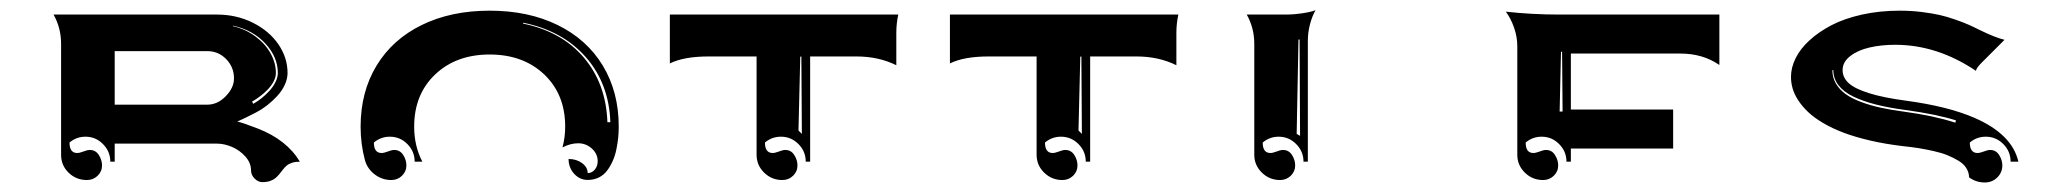

<svg xmlns="http://www.w3.org/2000/svg" viewBox="-20 -498 4137 385"><path d="M87.4 -468.8H415Q454.3 -468.8 487.1 -452.4Q519.8 -436 538.2 -409.2Q556.6 -382.3 556.6 -351.6Q556.6 -339.8 550.9 -327.6Q545.2 -315.4 535.6 -305.2Q526.1 -294.9 515.4 -286.6Q504.6 -278.3 493.4 -272.5Q472.2 -261.5 455.8 -254.2Q465.6 -252.4 497.1 -240.2Q555.2 -217.5 581.3 -173.8Q572.3 -173.8 565.6 -171.6Q558.8 -169.4 554.7 -165.8Q550.5 -162.1 547.1 -157.7Q543.7 -153.3 540.2 -148.9Q536.6 -144.5 532.5 -141Q528.3 -137.5 521.6 -135.1Q514.9 -132.8 505.9 -132.8Q497.8 -132.8 490.6 -139.9Q483.4 -147 483.4 -156.2Q483.4 -171.4 472 -184.1Q460.7 -196.8 445.2 -203.4Q429.7 -210 415 -210H210V-173.8H201.2Q201.2 -194.3 186.5 -209.1Q171.9 -223.9 151.4 -223.9Q133.3 -223.9 119.4 -212.2Q119.4 -191.4 134.5 -191.2Q139.6 -191.2 147.3 -194.2Q155 -197.3 160.2 -197.3Q171.6 -197.3 178.1 -187.3Q184.6 -177.2 184.6 -166.3Q184.6 -154.1 175.7 -145.5Q166.7 -137 154.3 -137Q132.8 -137 117.7 -151.6Q102.5 -166.3 102.5 -187.5V-410.2Q102.5 -441.9 87.4 -468.8ZM210 -288.1H395.5Q416.3 -288.1 432.7 -305.1Q449.2 -322 449.2 -340.8Q449.2 -363.3 433.6 -379.4Q418 -395.5 395.5 -395.5H210ZM446.8 -445.6Q472.4 -439.7 492.4 -424.7Q512.5 -409.7 522.8 -390.6Q533.2 -371.6 533.2 -351.6Q533.2 -343.3 528.6 -334.5Q523.9 -325.7 516.5 -318.1Q509 -310.5 501.2 -304.7Q493.4 -298.8 485.4 -294.2L487.8 -289.8Q496.1 -294.4 504.3 -300.9Q512.5 -307.4 520 -315.6Q527.6 -323.7 532.3 -333.3Q537.1 -342.8 537.1 -351.6Q537.1 -383.5 512.2 -410.6Q487.3 -437.7 447.3 -446.5Z M703.1 -244.1Q703.1 -313.7 735.1 -366.5Q767.1 -419.2 825.8 -447.9Q884.5 -476.6 961.9 -476.6Q1039.3 -476.6 1098 -447.9Q1156.7 -419.2 1188.7 -366.5Q1220.7 -313.7 1220.7 -244.1Q1220.7 -232.9 1219.6 -221.8Q1218.5 -210.7 1215.9 -198.2Q1213.4 -185.8 1208.6 -175.2Q1203.9 -164.6 1197.4 -155.9Q1190.9 -147.2 1180.9 -142.2Q1170.9 -137.2 1158.4 -137.2Q1142.6 -137.2 1131.3 -149.5Q1120.1 -161.9 1120.1 -179.2Q1136 -179.2 1147.2 -170.9Q1158.4 -162.6 1158.4 -150.9Q1166.7 -150.9 1172.6 -157.8Q1178.5 -164.8 1178.5 -174.6Q1178.5 -189.7 1166.7 -200.2Q1155 -210.7 1139.4 -210.7Q1123.8 -210.7 1107.9 -202.4Q1113.3 -222.2 1113.3 -244.1Q1113.3 -308.8 1071.2 -348.8Q1029.1 -388.7 961.9 -388.7Q894.8 -388.7 852.7 -348.8Q810.5 -308.8 810.5 -244.1Q810.5 -205.1 826.9 -173.8H811.5Q811.5 -194.3 796.9 -209.1Q782.2 -223.9 761.7 -223.9Q743.7 -223.9 729.7 -212.2Q729.7 -191.4 744.9 -191.2Q750 -191.2 757.7 -194.2Q765.4 -197.3 770.5 -197.3Q782 -197.3 788.5 -187.3Q794.9 -177.2 794.9 -166.3Q794.9 -154.1 786 -145.5Q777.1 -137 764.6 -137Q746.1 -137 731.2 -148.4Q716.3 -159.9 711.7 -177.2Q703.1 -209 703.1 -244.1ZM1028.8 -450.7Q1106.4 -434.8 1150.9 -382.3Q1195.3 -329.8 1198 -252.9H1203.9Q1201.2 -330.3 1154.8 -383.3Q1108.4 -436.3 1029.3 -452.4Z M1323.2 -370.8V-468.8H1781.2Q1777.3 -450.4 1777.3 -432.6V-367.2Q1741.9 -384.8 1697.3 -384.8H1604.5V-173.8H1595.7Q1595.7 -194.3 1581.1 -209.1Q1566.4 -223.9 1545.9 -223.9Q1527.8 -223.9 1513.9 -212.2Q1513.9 -191.4 1529.1 -191.2Q1534.2 -191.2 1541.9 -194.2Q1549.6 -197.3 1554.7 -197.3Q1566.2 -197.3 1572.6 -187.3Q1579.1 -177.2 1579.1 -166.3Q1579.1 -154.1 1570.2 -145.5Q1561.3 -137 1548.8 -137Q1527.3 -137 1512.2 -151.9Q1497.1 -166.7 1497.1 -187.7V-384.8H1401.4Q1351.3 -384.8 1323.2 -370.8ZM1581.1 -236.3 1587.9 -229.5 1586.9 -384.8 1584.7 -384.3Z M1884.8 -370.8V-468.8H2342.8Q2338.9 -450.4 2338.9 -432.6V-367.2Q2303.5 -384.8 2258.8 -384.8H2166V-173.8H2157.2Q2157.2 -194.3 2142.6 -209.1Q2127.9 -223.9 2107.4 -223.9Q2089.4 -223.9 2075.4 -212.2Q2075.4 -191.4 2090.6 -191.2Q2095.7 -191.2 2103.4 -194.2Q2111.1 -197.3 2116.2 -197.3Q2127.7 -197.3 2134.2 -187.3Q2140.6 -177.2 2140.6 -166.3Q2140.6 -154.1 2131.7 -145.5Q2122.8 -137 2110.4 -137Q2088.9 -137 2073.7 -151.9Q2058.6 -166.7 2058.6 -187.7V-384.8H1962.9Q1912.8 -384.8 1884.8 -370.8ZM2142.6 -236.3 2149.4 -229.5 2148.4 -384.8 2146.2 -384.3Z M2480 -468.8H2561.8Q2573.2 -468.8 2590.9 -471.3Q2608.6 -473.9 2617.9 -477.5Q2611.1 -465.6 2606.8 -449.3Q2602.5 -433.1 2602.5 -416V-173.8H2593.8Q2593.8 -194.3 2579.1 -209.1Q2564.5 -223.9 2543.9 -223.9Q2525.9 -223.9 2512 -212.2Q2512 -191.4 2527.1 -191.2Q2532.2 -191.2 2539.9 -194.2Q2547.6 -197.3 2552.7 -197.3Q2564.2 -197.3 2570.7 -187.3Q2577.1 -177.2 2577.1 -166.3Q2577.1 -154.1 2568.2 -145.5Q2559.3 -137 2546.9 -137Q2525.4 -137 2510.3 -151.9Q2495.1 -166.7 2495.1 -187.7V-410.2Q2495.1 -441.9 2480 -468.8ZM2580.1 -229.5 2586.9 -225.6 2585.9 -418.9 2583.7 -418.5Z M2999.5 -474.6Q3052 -468.8 3107.4 -468.8H3427.7V-367.7Q3394.5 -390.6 3349.6 -390.6H3129.9V-278.3H3335V-200.2H3129.9V-173.8H3121.1Q3121.1 -194.3 3106.4 -209.1Q3091.8 -223.9 3071.3 -223.9Q3053.2 -223.9 3039.3 -212.2Q3039.3 -191.4 3054.4 -191.2Q3059.6 -191.2 3067.3 -194.2Q3075 -197.3 3080.1 -197.3Q3091.6 -197.3 3098 -187.3Q3104.5 -177.2 3104.5 -166.3Q3104.5 -154.1 3095.6 -145.5Q3086.7 -137 3074.2 -137Q3052.7 -137 3037.6 -151.9Q3022.5 -166.7 3022.5 -187.7V-405.3Q3022.5 -424.1 3016 -442.6Q3009.5 -461.2 2999.5 -474.6ZM3107.4 -274.4H3113.3L3112.3 -394.5L3110.1 -394Z M3571.3 -343.8Q3571.3 -362.5 3580.6 -381.3Q3589.8 -400.1 3608.5 -417.2Q3627.2 -434.3 3652.8 -447.6Q3678.5 -460.9 3713.9 -468.8Q3749.3 -476.6 3789.1 -476.6Q3811.8 -476.6 3832.9 -474Q3854 -471.4 3869.1 -468Q3884.3 -464.6 3900.9 -458.7Q3917.5 -452.9 3926.9 -448.7Q3936.3 -444.6 3950 -437.7Q3981.4 -422.4 3999.5 -418.2L3963.1 -381.8Q3962.2 -380.9 3959.8 -378.5Q3957.5 -376.2 3956.7 -375.4Q3955.8 -374.5 3953.9 -372.6Q3951.9 -370.6 3951.2 -369.8Q3950.4 -368.9 3949 -367.3Q3947.5 -365.7 3946.9 -364.9Q3946.3 -364 3945.3 -362.7Q3944.3 -361.3 3943.8 -360.4Q3943.4 -359.4 3942.9 -358.2Q3942.4 -356.9 3942.1 -356Q3864.5 -408.2 3780.3 -408.2Q3752.4 -408.2 3729 -402.8Q3705.6 -397.5 3690.2 -385.6Q3674.8 -373.8 3674.8 -357.4Q3674.8 -342.5 3687 -331.3Q3699.2 -320.1 3727.7 -311.2Q3756.1 -302.2 3802 -296.1Q3885.3 -284.9 3938.5 -262Q4014.6 -229.2 4027.3 -173.8H4011.7Q4011.7 -194.3 3997.1 -209.1Q3982.4 -223.9 3961.9 -223.9Q3943.8 -223.9 3929.9 -212.2Q3929.9 -191.4 3945.1 -191.2Q3950.2 -191.2 3957.9 -194.2Q3965.6 -197.3 3970.7 -197.3Q3982.2 -197.3 3988.6 -187.3Q3995.1 -177.2 3995.1 -166.3Q3995.1 -152.1 3984.9 -142.1Q3974.6 -132.1 3960 -132.1Q3942.4 -132.1 3928.5 -142.3Q3928.2 -152.3 3922.9 -160.9Q3917.5 -169.4 3907.5 -175.5Q3897.5 -181.6 3885.6 -186.5Q3873.8 -191.4 3858 -194.9Q3842.3 -198.5 3828.1 -200.8Q3814 -203.1 3797.1 -204.8Q3761 -209 3730.1 -216.2Q3699.2 -223.4 3676.4 -232.1Q3653.6 -240.7 3635.5 -251.5Q3617.4 -262.2 3605.6 -273.4Q3593.8 -284.7 3585.8 -296.9Q3577.9 -309.1 3574.6 -320.6Q3571.3 -332 3571.3 -343.8ZM3654.3 -357.4Q3654.3 -342.5 3661.4 -330.4Q3668.5 -318.4 3680.8 -309.4Q3693.1 -300.5 3711.7 -293.6Q3730.2 -286.6 3751.5 -282Q3772.7 -277.3 3799.3 -273.9Q3857.9 -265.9 3900.9 -252L3902.1 -256.6Q3864 -268.8 3799.8 -277.6Q3766.6 -282 3741.3 -288.5Q3716.1 -294.9 3696.4 -304.3Q3676.8 -313.7 3666.5 -327.1Q3656.2 -340.6 3656.2 -357.4Z"/></svg>

Font: AgreloyInT3
Style: Medium
Weight: 400
Designer: gluk
Foundry: gluk
Version: Version 0.27